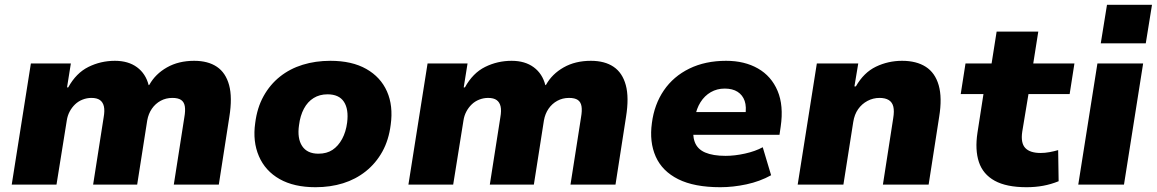

<svg xmlns="http://www.w3.org/2000/svg" viewBox="-20 -771 4832 802"><path d="M29 0 109 -506H276L260 -406H265Q298 -466 349.5 -491.5Q401 -517 460 -517Q516 -517 552.5 -490Q589 -463 601 -415L604 -417Q629 -462 677.5 -489.5Q726 -517 791 -517Q849 -517 886 -492Q923 -467 937 -415.5Q951 -364 938 -283L894 0H706L750 -281Q755 -309 752 -327Q749 -345 736.5 -353.5Q724 -362 700 -362Q673 -362 651 -350Q629 -338 614.5 -317Q600 -296 595 -268L553 0H369L413 -281Q418 -309 414 -326.5Q410 -344 397.5 -353Q385 -362 362 -362Q343 -362 325 -355Q307 -348 293.5 -335Q280 -322 271 -305Q262 -288 259 -268L216 0Z M1298 11Q1208 11 1148 -23Q1088 -57 1061.5 -118.5Q1035 -180 1046 -257Q1054 -321 1081 -369.5Q1108 -418 1149.5 -451Q1191 -484 1244.5 -500.5Q1298 -517 1360 -517Q1450 -517 1510 -483Q1570 -449 1596.5 -389Q1623 -329 1612 -250Q1604 -186 1577 -137.5Q1550 -89 1508 -55.5Q1466 -22 1413 -5.5Q1360 11 1298 11ZM1310 -129Q1345 -129 1369 -145Q1393 -161 1409 -190.5Q1425 -220 1430 -259Q1437 -315 1416.5 -346Q1396 -377 1348 -377Q1315 -377 1290 -361.5Q1265 -346 1249.5 -317Q1234 -288 1229 -248Q1221 -193 1242 -161Q1263 -129 1310 -129Z M1686 0 1766 -506H1933L1917 -406H1922Q1955 -466 2006.5 -491.5Q2058 -517 2117 -517Q2173 -517 2209.5 -490Q2246 -463 2258 -415L2261 -417Q2286 -462 2334.5 -489.5Q2383 -517 2448 -517Q2506 -517 2543 -492Q2580 -467 2594 -415.5Q2608 -364 2595 -283L2551 0H2363L2407 -281Q2412 -309 2409 -327Q2406 -345 2393.5 -353.5Q2381 -362 2357 -362Q2330 -362 2308 -350Q2286 -338 2271.5 -317Q2257 -296 2252 -268L2210 0H2026L2070 -281Q2075 -309 2071 -326.5Q2067 -344 2054.5 -353Q2042 -362 2019 -362Q2000 -362 1982 -355Q1964 -348 1950.5 -335Q1937 -322 1928 -305Q1919 -288 1916 -268L1873 0Z M2989 11Q2880 11 2813 -22.5Q2746 -56 2719 -117Q2692 -178 2703 -257Q2713 -335 2753 -393.5Q2793 -452 2859.5 -484.5Q2926 -517 3013 -517Q3090 -517 3146 -485Q3202 -453 3228 -391.5Q3254 -330 3241 -242L3236 -208H2848L2863 -303H3105L3093 -288Q3099 -325 3090.5 -349.5Q3082 -374 3061 -387.5Q3040 -401 3007 -401Q2975 -401 2949 -386Q2923 -371 2906 -344Q2889 -317 2883 -281L2878 -255Q2871 -208 2882 -178Q2893 -148 2925.5 -134Q2958 -120 3011 -120Q3049 -120 3092 -129.5Q3135 -139 3166 -156L3201 -39Q3154 -13 3098 -1Q3042 11 2989 11Z M3312 0 3392 -506H3565L3549 -410H3555Q3588 -468 3639 -492.5Q3690 -517 3748 -517Q3808 -517 3847 -492Q3886 -467 3901 -415Q3916 -363 3903 -283L3859 0H3668L3711 -277Q3716 -307 3711.5 -325.5Q3707 -344 3692.5 -353Q3678 -362 3654 -362Q3627 -362 3603.5 -349.5Q3580 -337 3564.5 -315Q3549 -293 3544 -261L3503 0Z M4268 11Q4184 11 4135 -16Q4086 -43 4069 -94Q4052 -145 4063 -217L4088 -378H3993L4013 -506H4122L4143 -639H4317L4296 -506H4468L4448 -378H4276L4250 -221Q4243 -174 4262.5 -153Q4282 -132 4327 -132Q4345 -132 4364 -135.5Q4383 -139 4400 -144L4402 -14Q4370 -1 4337 5Q4304 11 4268 11Z M4578 -590 4604 -751H4792L4766 -590ZM4484 0 4564 -506H4755L4675 0Z"/></svg>

Font: Nunito Sans 7pt Black
Style: Italic
Weight: 900
Italic angle: -9°
Version: Version 3.101;gftools[0.9.27]